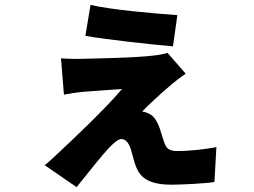

<svg xmlns="http://www.w3.org/2000/svg" viewBox="-20 -684 1040 787"><path d="M351 -664 330 -537C416 -522 604 -501 689 -494L707 -622C619 -628 433 -644 351 -664ZM741 -382 667 -467C657 -464 629 -458 615 -457C544 -447 358 -444 318 -443C288 -442 251 -443 230 -445L242 -296C260 -299 291 -305 325 -308C369 -312 445 -316 480 -319C416 -242 268 -102 217 -55C192 -31 180 -20 163 -7L294 83C355 6 400 -49 424 -75C443 -95 463 -114 477 -114C496 -114 508 -98 517 -70C523 -51 529 -21 539 3C557 44 589 73 684 73C723 73 826 68 859 62L867 -81C825 -73 764 -65 706 -65C680 -65 664 -72 656 -93C648 -113 642 -136 635 -157C628 -179 614 -203 601 -212C588 -221 574 -225 563 -227C575 -241 641 -303 682 -337C697 -350 722 -369 741 -382Z"/></svg>

Font: Noto Sans CJK TC Black
Style: Regular
Weight: 900
Designer: Ryoko NISHIZUKA 西塚涼子 (kana, bopomofo & ideographs); Paul D. Hunt (Latin, Greek & Cyrillic); Sandoll Communications 산돌커뮤니
Foundry: Adobe
Version: Version 2.004;hotconv 1.0.118;makeotfexe 2.5.65603